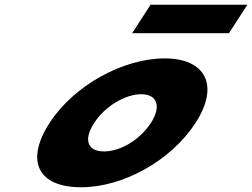

<svg xmlns="http://www.w3.org/2000/svg" viewBox="-20 -774 1062 809"><path d="M614.4 -754 536.7 -634H944.7L1022.4 -754ZM188.8 -256C292.5 -416 501 -528 674 -528C844 -528 907.5 -416 803.8 -256C701.5 -98 499.3 15 322.3 15C137.3 15 86.5 -98 188.8 -256ZM376.8 -256C331.5 -186 347.1 -136 419.1 -136C488.1 -136 570.5 -186 615.8 -256C661.8 -327 641.2 -377 575.2 -377C508.2 -377 422.8 -327 376.8 -256Z"/></svg>

Font: Hussar
Style: BdWodka
Weight: 700
Foundry: Cannot Into Space Fonts
Version: Version 2.00